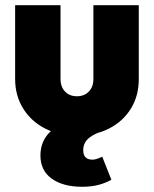

<svg xmlns="http://www.w3.org/2000/svg" viewBox="-20 -509 590 736"><path d="M275 11Q206 11 152.5 -16.5Q99 -44 68.5 -93.5Q38 -143 38 -206V-489H212V-206Q212 -186 220 -171Q228 -156 242 -148Q256 -140 275 -140Q303 -140 320.5 -158Q338 -176 338 -206V-489H512V-206Q512 -142 482 -93Q452 -44 398.5 -16.5Q345 11 275 11ZM295 207Q222 207 178.5 176Q135 145 135 87Q135 31 174 -5.5Q213 -42 275 -48L384 -10Q343 2 321 20Q299 38 299 67Q299 85 308 94Q317 103 334 103Q344 103 353 99.5Q362 96 372 92L407 180Q384 193 356.5 200Q329 207 295 207Z"/></svg>

Font: Outfit ExtraBold
Style: Regular
Weight: 800
Designer: Rodrigo Fuenzalida
Foundry: fragTYPE
Version: Version 1.100;gftools[0.9.27]